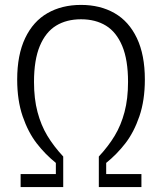

<svg xmlns="http://www.w3.org/2000/svg" viewBox="-20 -762 660 782"><path d="M118.5 -428.5Q118.5 -359.5 132.8 -305.8Q147 -252 172.8 -209.2Q198.5 -166.5 237.5 -124.5V0H64V-53H207.5V-98.5Q164 -133.5 129.2 -178.5Q94.5 -223.5 72.2 -288.5Q50 -353.5 50 -438Q50 -538.5 82.5 -606.8Q115 -675 173.5 -708.5Q232 -742 310 -742Q388 -742 446.5 -708.5Q505 -675 537.5 -606.8Q570 -538.5 570 -438Q570 -353.5 547.8 -288.5Q525.5 -223.5 490.8 -178.5Q456 -133.5 412.5 -98.5V-53H556V0H382.5V-124.5Q421.5 -166.5 447.2 -209.2Q473 -252 487.2 -305.8Q501.5 -359.5 501.5 -428.5Q501.5 -518 477.8 -574.8Q454 -631.5 411.5 -657.5Q369 -683.5 310 -683.5Q251 -683.5 208.5 -657.5Q166 -631.5 142.2 -574.8Q118.5 -518 118.5 -428.5Z"/></svg>

Font: Monaspace Neon Var ExtraLight
Style: Regular
Weight: 200
Designer: Riley Cran and the Lettermatic Team
Version: Version 1.200 (Monaspace Neon Var)